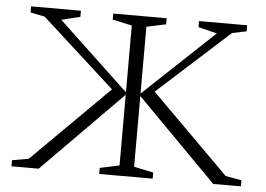

<svg xmlns="http://www.w3.org/2000/svg" viewBox="-49 -724 1091 787"><g transform="rotate(5 497.0 -330.0)"><path d="M386 0V-25L466 -42V-333L137 0H25V-25L93 -37L408 -350L107 -623L48 -635V-660H253V-635L176 -616L466 -343V-618L386 -635V-660H606V-635L526 -618V-343L816 -616L739 -635V-660H937V-635L878 -623L583 -356L903 -37L969 -25V0H855L526 -333V-42L606 -25V0Z"/></g></svg>

Font: Spectral ExtraLight
Style: Regular
Weight: 275
Designer: Jean-Baptiste Levee
Foundry: Production Type
Version: Version 2.001